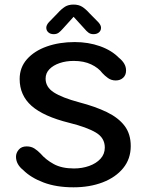

<svg xmlns="http://www.w3.org/2000/svg" viewBox="-20 -809 636 840"><path d="M301.5 10.5Q226.5 10.5 170.8 -10.5Q115 -31.5 81.5 -65Q50 -90 50 -123.5Q50 -140 62 -154.2Q74 -168.5 96.5 -168.5Q116.5 -168.5 130.8 -159.2Q145 -150 157.5 -137Q180.5 -110 215.5 -91Q250.5 -72 303.5 -72Q339.5 -72 370.2 -83Q401 -94 419.8 -114.5Q438.5 -135 438.5 -163.5Q438.5 -206 399.2 -229.2Q360 -252.5 283.5 -271.5Q170.5 -299.5 118.2 -345.8Q66 -392 66 -463.5Q66 -514 98.2 -550.2Q130.5 -586.5 185.2 -605.8Q240 -625 307 -625Q366.5 -625 417.8 -606.8Q469 -588.5 501 -555.5Q515 -544.5 523.2 -530.8Q531.5 -517 531.5 -500.5Q531.5 -480.5 518.8 -468.8Q506 -457 486.5 -457Q467 -457 452.5 -467.5Q438 -478 428 -489Q411 -512 379 -527.2Q347 -542.5 302.5 -542.5Q269 -542.5 241 -533Q213 -523.5 196.2 -506.2Q179.5 -489 179.5 -465Q179.5 -428 215.5 -404.8Q251.5 -381.5 326 -361.5Q397 -343 447.5 -318.5Q498 -294 525 -258.5Q552 -223 552 -170Q552 -114 519 -73.5Q486 -33 429.2 -11.2Q372.5 10.5 301.5 10.5ZM410 -712Q422 -699 422 -687.5Q422 -675 412.8 -667.2Q403.5 -659.5 389 -659.5Q376 -659.5 367 -666.2Q358 -673 349 -684L302 -735.5L255 -683.5Q245.5 -672.5 236.8 -666Q228 -659.5 215 -659.5Q200.5 -659.5 191.5 -667.5Q182.5 -675.5 182.5 -688Q182.5 -693 185.2 -699.2Q188 -705.5 194 -712L231.5 -750.5Q249 -770 264.2 -779.5Q279.5 -789 301.5 -789Q324 -789 339.2 -779.5Q354.5 -770 372 -750.5Z"/></svg>

Font: Sono Medium
Style: Regular
Weight: 500
Designer: Tyler Finck
Foundry: Tyler Finck
Version: Version 2.112